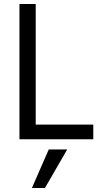

<svg xmlns="http://www.w3.org/2000/svg" viewBox="-20 -694 517 957"><path d="M204 243H139L223 51H315ZM445 0H77V-674H158V-73H445Z"/></svg>

Font: Hind Vadodara
Style: Regular
Weight: 400
Designer: Hitesh Malaviya
Foundry: Indian Type Foundry
Version: Version 1.001;PS 1.0;hotconv 1.0.86;makeotf.lib2.5.63406; tt